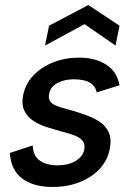

<svg xmlns="http://www.w3.org/2000/svg" viewBox="-20 -736 520 763"><path d="M110 -158Q111 -128 124.5 -111Q138 -94 160 -86.5Q182 -79 207 -79Q253 -79 281.5 -97Q310 -115 315 -142Q319 -165 306.5 -178.5Q294 -192 270.5 -200Q247 -208 219 -215Q194 -222 165.5 -231Q137 -240 113 -255.5Q89 -271 77 -295.5Q65 -320 72 -358Q81 -403 113 -436.5Q145 -470 192 -488.5Q239 -507 294 -507Q358 -507 401.5 -479.5Q445 -452 455 -397L364 -369Q361 -388 347.5 -400Q334 -412 314.5 -416.5Q295 -421 275 -421Q236 -421 208 -406Q180 -391 175 -362Q172 -346 178 -335.5Q184 -325 197.5 -318.5Q211 -312 229.5 -307Q248 -302 269 -296Q299 -287 327.5 -276.5Q356 -266 379 -250Q402 -234 413 -208Q424 -182 416 -144Q408 -100 377 -66Q346 -32 297.5 -12.5Q249 7 188 7Q114 7 69 -26Q24 -59 19 -128ZM439 -555 316 -640 159 -555 175 -634 331 -716 455 -634Z"/></svg>

Font: Albert Sans Medium
Style: Italic
Weight: 500
Italic angle: -11.25°
Designer: Andreas Rasmussen
Foundry: a.Foundry
Version: Version 1.025